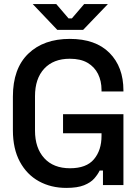

<svg xmlns="http://www.w3.org/2000/svg" viewBox="-20 -904 677 938"><path d="M43 -268V-432Q43 -569 118 -641.5Q193 -714 321 -714Q447 -714 515 -645.5Q583 -577 583 -462V-457H476V-465Q476 -508 459 -542.5Q442 -577 408 -597Q374 -617 321 -617Q241 -617 196 -568.5Q151 -520 151 -434V-266Q151 -181 196 -131.5Q241 -82 322 -82Q402 -82 439 -126Q476 -170 476 -240V-253H288V-346H583V0H483V-71H467Q458 -52 440.5 -32Q423 -12 390.5 1Q358 14 304 14Q229 14 170 -18.5Q111 -51 77 -114Q43 -177 43 -268ZM260 -758 140 -884H255L315 -814H331L391 -884H507L386 -758Z"/></svg>

Font: Space Grotesk Frontify Medium
Style: Regular
Weight: 500
Designer: Florian Karsten
Version: Version 2.000